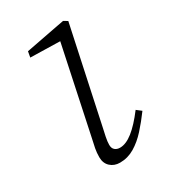

<svg xmlns="http://www.w3.org/2000/svg" viewBox="-133 -556 561 637"><g transform="rotate(-30 147.5 -238.0)"><path d="M88 -37Q88 -54 91 -70Q94 -86 100 -112L171 -448L181 -435L55 -438L59 -460L210 -489L225 -480L148 -120Q144 -103 140.5 -85.5Q137 -68 137 -56Q137 -43 144.5 -36.5Q152 -30 164 -30Q187 -30 213.5 -51Q240 -72 271 -113L289 -99Q267 -69 244 -43.5Q221 -18 195 -2.5Q169 13 139 13Q117 13 102.5 -0.5Q88 -14 88 -37Z"/></g></svg>

Font: Source Serif 4 18pt Light
Style: Italic
Weight: 300
Italic angle: -12°
Designer: Frank Grießhammer
Foundry: Adobe Systems Incorporated
Version: Version 4.004;hotconv 1.0.116;makeotfexe 2.5.65601